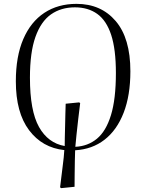

<svg xmlns="http://www.w3.org/2000/svg" viewBox="-20 -765 735 994"><path d="M297 209 291 205Q298 144 304.5 95.5Q311 47 313 12Q199 0 130.5 -91Q62 -182 62 -344Q62 -473 100.5 -562.5Q139 -652 209.5 -698.5Q280 -745 376 -745Q503 -745 579 -656Q655 -567 655 -396Q655 -271 620 -181Q585 -91 521 -41.5Q457 8 369 13Q368 33 367.5 67.5Q367 102 366.5 138.5Q366 175 366 202ZM370 -5Q435 -8 482 -47Q529 -86 554.5 -169Q580 -252 580 -387Q580 -510 555.5 -584.5Q531 -659 483.5 -693Q436 -727 368 -727Q296 -727 244 -690.5Q192 -654 163.5 -574Q135 -494 135 -363Q135 -191 182 -107.5Q229 -24 315 -9Q315 -22 315.5 -50Q316 -78 317 -112Q318 -146 318.5 -177Q319 -208 320 -228L390 -235L395 -231Q390 -192 385 -148.5Q380 -105 376 -67Q372 -29 370 -5Z"/></svg>

Font: Literata 72pt Light
Style: Italic
Weight: 300
Italic angle: -2°
Designer: Latin by Veronika Burian and Jose Scaglione. Greek by Irene Vlachou. Cyrillic by Vera Evstafieva
Foundry: TypeTogether
Version: Version 3.002